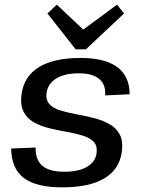

<svg xmlns="http://www.w3.org/2000/svg" viewBox="-20 -797 607 825"><path d="M248 8Q135 8 82 -32.5Q29 -73 28 -159L133 -163Q132 -110 162 -84.5Q192 -59 256 -59Q317 -59 353.5 -80Q390 -101 395 -139Q399 -171 382.5 -188Q366 -205 335 -214.5Q304 -224 266.5 -230.5Q229 -237 192 -246Q155 -255 125.5 -271.5Q96 -288 81 -317.5Q66 -347 73 -395Q84 -470 148 -509Q212 -548 326 -548Q431 -548 484 -508.5Q537 -469 537 -392L432 -387Q435 -434 406 -458Q377 -482 319 -482Q258 -482 222 -460Q186 -438 180 -398Q176 -367 193 -349Q210 -331 240.5 -322Q271 -313 308.5 -306Q346 -299 382.5 -290Q419 -281 449 -264.5Q479 -248 494.5 -219Q510 -190 503 -142Q492 -68 427.5 -30Q363 8 248 8ZM513 -739 349 -585H305L184 -739L224 -777L361 -648H308L483 -777Z"/></svg>

Font: Pathway Extreme 28pt Medium
Style: Italic
Weight: 500
Italic angle: -8°
Designer: Eduardo Rodriguez Tunni
Foundry: Eduardo Rodriguez Tunni
Version: Version 1.001;gftools[0.9.26]